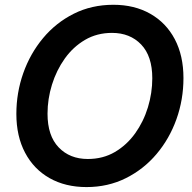

<svg xmlns="http://www.w3.org/2000/svg" viewBox="-20 -759 789 791"><path d="M336.4 11.7Q249.5 11.7 184.3 -25.1Q119.1 -62 83.3 -129.9Q47.4 -197.8 47.4 -289.6Q47.4 -377 75.9 -457.8Q104.5 -538.6 157.5 -602.1Q210.4 -665.5 283.9 -702.4Q357.4 -739.3 447.3 -739.3Q533.7 -739.3 598.9 -702.4Q664.1 -665.5 700 -597.7Q735.8 -529.8 735.8 -437.5Q735.8 -348.6 707 -268.1Q678.2 -187.5 625 -124.5Q571.8 -61.5 498.3 -24.9Q424.8 11.7 336.4 11.7ZM341.8 -104Q404.3 -104 453.4 -132.8Q502.4 -161.6 536.9 -209.7Q571.3 -257.8 589.4 -316.9Q607.4 -376 607.4 -436.5Q607.4 -527.8 561.5 -575.7Q515.6 -623.5 441.4 -623.5Q379.4 -623.5 330.3 -594.7Q281.2 -565.9 246.8 -517.6Q212.4 -469.2 194.1 -410.2Q175.8 -351.1 175.8 -290.5Q175.8 -199.7 221.7 -151.9Q267.6 -104 341.8 -104Z"/></svg>

Font: Inter Display SemiBold
Style: Italic
Weight: 600
Italic angle: -9.39999°
Designer: Rasmus Andersson
Foundry: rsms
Version: Version 4.000;git-a52131595